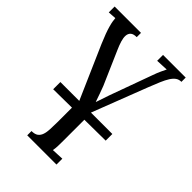

<svg xmlns="http://www.w3.org/2000/svg" viewBox="-221 -596 948 948"><g transform="rotate(45 252.5 -122.5)"><path d="M502 -470.2Q485.4 -470.2 473.1 -461.7Q460.9 -453.1 450.2 -436.3Q439.5 -419.4 428.7 -394Q418 -368.7 404.8 -335L293.5 -46.9H442.9V-0.5L295.4 1V148.9Q295.4 168.9 294.9 184.3Q294.4 199.7 291.5 216.8L354.5 213.9V254.9H150.4V225.1Q173.3 225.1 185.3 216.1Q197.3 207 202.6 190.9Q208 174.8 208.7 152.3Q209.5 129.9 210 103V2L80.1 3.4V-46.9H211.9L90.8 -323.2Q78.6 -351.6 70.6 -373.5Q62.5 -395.5 57.9 -412.4Q53.2 -429.2 51.3 -441.2Q49.3 -453.1 48.8 -461.9L5.9 -459V-500H189.9V-470.2Q167 -470.2 157 -460.9Q147 -451.7 146 -436.3Q145 -420.9 151.1 -400.9Q157.2 -380.9 167 -358.9L243.7 -183.1Q251 -164.1 258.3 -143.6Q265.6 -123 272.9 -101.6H273.9L298.3 -173.8L377.9 -393.1Q386.2 -417 394.8 -435.1Q403.3 -453.1 407.7 -461.9L343.8 -459V-500H502Z"/></g></svg>

Font: Lora
Style: Regular
Weight: 400
Designer: Olga Karpushina, Alexei Vanyashin
Foundry: Cyreal (www.cyreal.org, a@cyreal.org)
Version: Version 1.014